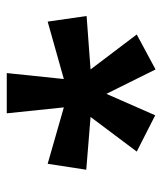

<svg xmlns="http://www.w3.org/2000/svg" viewBox="25 -838 491 582"><g transform="rotate(-90 271.0 -547.5)"><path d="M340 -773H218L236 -600L65 -649L47 -532L207 -519L102 -379L212 -323L277 -471L351 -322L457 -379L351 -519L513 -531L496 -649L322 -600Z"/></g></svg>

Font: Noto Sans Telugu Condensed
Style: Bold
Weight: 700
Width: 3
Designer: Jelle Bosma - Monotype Design Team
Foundry: Monotype Imaging Inc.
Version: Version 2.005